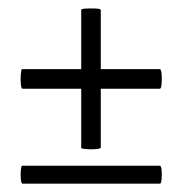

<svg xmlns="http://www.w3.org/2000/svg" viewBox="-20 -442 438 461"><path d="M34 -1Q31 -1 30 -12Q29 -23 30 -33.5Q31 -44 33 -44H364Q367 -44 368 -33.5Q369 -23 368 -12Q367 -1 364 -1ZM34 -229Q31 -229 30 -240.5Q29 -252 30 -264Q31 -276 33 -276H364Q367 -276 368 -264Q369 -252 368 -240.5Q367 -229 364 -229ZM222 -88Q222 -85 210.5 -84Q199 -83 187 -84Q175 -85 175 -87V-418Q175 -421 187 -421.5Q199 -422 210.5 -421.5Q222 -421 222 -418Z"/></svg>

Font: Cormorant
Style: Bold Italic
Weight: 700
Italic angle: -10°
Designer: Christian Thalmann (Catharsis Fonts)
Foundry: Catharsis Fonts
Version: Version 4.000